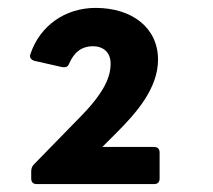

<svg xmlns="http://www.w3.org/2000/svg" viewBox="-20 -788 540 486"><path d="M73 -322H370C379 -322 384 -327 384 -336V-402C384 -411 379 -416 370 -416H239L276 -453C326 -503 380 -565 380 -637C380 -718 314 -768 222 -768C145 -768 81 -723 57 -651C54 -643 58 -637 67 -634L138 -618C147 -617 152 -619 155 -627C168 -657 188 -671 215 -671C241 -671 260 -656 260 -627C260 -595 246 -557 187 -496L66 -372C61 -367 59 -361 59 -354V-336C59 -327 64 -322 73 -322Z"/></svg>

Font: LINE Seed JP App_OTF Bold
Style: Regular
Weight: 700
Designer: LINE & Fontrix & Fontworks
Version: Version 1.009